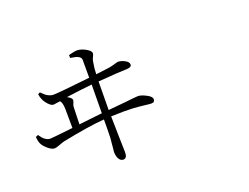

<svg xmlns="http://www.w3.org/2000/svg" viewBox="-122 -1030 1744 1343"><g transform="rotate(-20 750.0 -358.5)"><path d="M384.8 -280.3Q552.7 -298.8 558.6 -299.8Q560.5 -456.1 560.5 -512.7Q463.9 -502.9 368.2 -489.3Q402.3 -470.7 402.3 -455.1Q402.3 -449.2 396 -435.5Q389.6 -421.9 388.7 -408.2Q386.7 -369.1 384.8 -280.3ZM612.3 -256.8Q612.3 -208 615.2 -114.7Q618.2 -21.5 618.2 12.7Q618.2 56.6 589.8 56.6Q569.3 56.6 557.6 35.2Q545.9 13.7 545.9 -15.6Q545.9 -22.5 549.8 -54.7Q553.7 -86.9 555.7 -119.1Q557.6 -168 557.6 -253.9Q439.5 -245.1 243.2 -205.1Q230.5 -202.1 204.1 -191.9Q177.7 -181.6 165 -181.6Q144.5 -181.6 117.7 -204.6Q90.8 -227.5 81.1 -247.1Q71.3 -264.6 68.4 -301.8L86.9 -309.6Q98.6 -293 106.4 -283.7Q114.3 -274.4 128.9 -265.1Q143.6 -255.9 160.2 -255.9Q173.8 -255.9 330.1 -273.4Q330.1 -388.7 329.1 -413.1Q328.1 -465.8 311.5 -478.5Q268.6 -471.7 262.7 -471.7Q247.1 -471.7 227.5 -491.7Q208 -511.7 198.2 -533.2Q188.5 -552.7 185.5 -577.1L201.2 -585Q218.8 -568.4 227.5 -560.5Q236.3 -552.7 252.4 -544.9Q268.6 -537.1 285.2 -537.1Q323.2 -537.1 560.5 -563.5V-699.2Q557.6 -728.5 493.2 -737.3Q486.3 -738.3 482.4 -739.3V-760.7Q527.3 -773.4 548.8 -772.5Q579.1 -770.5 611.3 -752Q643.6 -733.4 643.6 -715.8Q643.6 -707 635.7 -692.4Q627.9 -677.7 625 -662.1Q616.2 -614.3 615.2 -569.3Q681.6 -577.1 700.2 -580.1Q725.6 -583 745.1 -588.4Q764.6 -593.8 773.9 -596.7Q783.2 -599.6 787.1 -599.6Q809.6 -599.6 836.9 -585.4Q864.3 -571.3 864.3 -551.8Q864.3 -532.2 830.1 -530.3Q774.4 -529.3 613.3 -516.6Q611.3 -413.1 611.3 -304.7Q677.7 -310.5 731 -315.9Q784.2 -321.3 804.7 -323.7Q825.2 -326.2 835.9 -326.2Q859.4 -326.2 896.5 -307.1Q933.6 -288.1 933.6 -268.6Q933.6 -245.1 908.2 -245.1Q896.5 -245.1 857.9 -250Q819.3 -254.9 769 -257.8Q718.8 -260.7 612.3 -256.8Z"/></g></svg>

Font: Bpmf Zihi Serif Regular
Style: Regular
Weight: 400
Foundry: But Ko
Version: Version 1.320